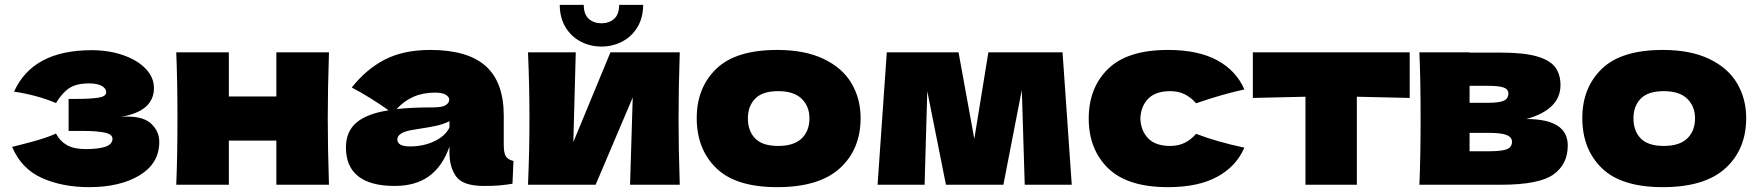

<svg xmlns="http://www.w3.org/2000/svg" viewBox="-20 -762 7253 792"><path d="M507 -281Q574 -281 605.5 -250Q637 -219 637 -177Q637 -88 556 -39Q475 10 348 10Q237 10 152.5 -28Q68 -66 30 -156L73 -167Q166 -190 211 -211Q227 -180 256 -163.5Q285 -147 333 -147Q387 -147 415.5 -157Q444 -167 444 -190Q444 -208 412 -215Q380 -222 320 -222H263V-354H297Q352 -354 385 -359Q418 -364 418 -381Q418 -398 399 -408Q380 -418 348 -418Q296 -418 266.5 -399Q237 -380 211 -337Q132 -370 38 -384Q115 -555 358 -555Q429 -555 488 -534.5Q547 -514 581 -478.5Q615 -443 615 -399Q615 -303 479 -280Q489 -281 507 -281Z M1337 -546Q1332 -394 1332 -273Q1332 -152 1337 0H1120V-182H924V0H707Q712 -114 712 -273Q712 -432 707 -546H924V-364H1120V-546Z M2058 -166Q2058 -132 2066 -118Q2074 -104 2098 -98L2094 -4Q2062 1 2038.5 3Q2015 5 1976 5Q1890 5 1862 -33.5Q1834 -72 1834 -132V-157Q1805 -75 1749.5 -35Q1694 5 1608 5Q1508 5 1457.5 -35Q1407 -75 1407 -154Q1407 -219 1450 -256Q1493 -293 1583 -307Q1507 -361 1431 -401Q1491 -477 1568 -516.5Q1645 -556 1755 -556Q1909 -556 1983.5 -489.5Q2058 -423 2058 -285ZM1616 -312Q1676 -319 1766 -319Q1803 -319 1818 -328Q1833 -337 1833 -351Q1833 -363 1818 -371.5Q1803 -380 1776 -380Q1725 -380 1686 -363Q1647 -346 1616 -312ZM1834 -236V-262Q1810 -250 1781 -243.5Q1752 -237 1711 -231L1675 -225Q1619 -214 1619 -187Q1619 -158 1671 -158Q1727 -158 1772 -179.5Q1817 -201 1834 -236Z M2784 -546Q2779 -394 2779 -273Q2779 -152 2784 0H2579L2590 -360L2437 0H2158Q2164 -137 2164 -273Q2164 -410 2158 -546H2355L2345 -176L2498 -546ZM2289 -742H2388Q2388 -703 2408.5 -684.5Q2429 -666 2461 -666Q2493 -666 2513.5 -684.5Q2534 -703 2534 -742H2633Q2633 -690 2610 -651Q2587 -612 2547.5 -591Q2508 -570 2461 -570Q2414 -570 2374.5 -591Q2335 -612 2312 -651Q2289 -690 2289 -742Z M2854 -275Q2854 -400 2934.5 -478Q3015 -556 3186 -556Q3301 -556 3378.5 -518.5Q3456 -481 3493 -417.5Q3530 -354 3530 -275Q3530 -146 3444.5 -68Q3359 10 3186 10Q3015 10 2934.5 -68.5Q2854 -147 2854 -275ZM3319 -274Q3319 -323 3287 -354.5Q3255 -386 3190 -386Q3125 -386 3095 -355Q3065 -324 3065 -274Q3065 -222 3095 -191Q3125 -160 3190 -160Q3255 -160 3287 -191Q3319 -222 3319 -274Z M4363 -546 4401 0H4207L4195 -391L4119 0H3882L3805 -386L3794 0H3600L3638 -546H3934L3999 -189L4057 -546Z M4807 -160Q4840 -160 4866 -172.5Q4892 -185 4914 -210Q4999 -177 5113 -153Q5080 -76 5001.5 -33Q4923 10 4798 10Q4631 10 4551 -68Q4471 -146 4471 -273Q4471 -400 4551 -478Q4631 -556 4798 -556Q4923 -556 5001.5 -513Q5080 -470 5113 -393Q5024 -374 4914 -336Q4892 -361 4866 -373.5Q4840 -386 4807 -386Q4747 -386 4716.5 -355Q4686 -324 4684 -273Q4686 -222 4716.5 -191Q4747 -160 4807 -160Z M5795 -358Q5645 -362 5577 -363V0H5365V-363Q5298 -362 5148 -358V-546H5795Z M6447 -162Q6447 -84 6387.5 -42Q6328 0 6173 0H5835Q5840 -114 5840 -273Q5840 -432 5835 -546H6042V-545H6172Q6266 -545 6319.5 -529.5Q6373 -514 6395 -485Q6417 -456 6417 -411Q6417 -310 6276 -271Q6447 -271 6447 -162ZM6042 -408V-338H6118Q6164 -338 6183 -346.5Q6202 -355 6202 -377Q6202 -394 6182.5 -401Q6163 -408 6118 -408ZM6118 -138Q6175 -138 6196 -146.5Q6217 -155 6217 -177Q6217 -196 6195 -205Q6173 -214 6118 -214H6042V-138Z M6507 -275Q6507 -400 6587.5 -478Q6668 -556 6839 -556Q6954 -556 7031.5 -518.5Q7109 -481 7146 -417.5Q7183 -354 7183 -275Q7183 -146 7097.5 -68Q7012 10 6839 10Q6668 10 6587.5 -68.5Q6507 -147 6507 -275ZM6972 -274Q6972 -323 6940 -354.5Q6908 -386 6843 -386Q6778 -386 6748 -355Q6718 -324 6718 -274Q6718 -222 6748 -191Q6778 -160 6843 -160Q6908 -160 6940 -191Q6972 -222 6972 -274Z"/></svg>

Font: Dela Gothic One
Style: Regular
Weight: 400
Designer: aratakana
Foundry: aratakana
Version: Version 1.004